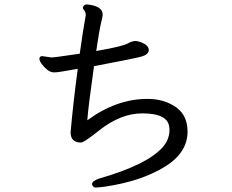

<svg xmlns="http://www.w3.org/2000/svg" viewBox="-20 -794 1040 862"><path d="M410 48Q419 48 451 44Q614 20 721 -46Q822 -109 822 -203Q822 -285 757 -321Q709 -350 641 -350Q503 -350 372 -254Q376 -313 402 -497Q578 -530 613 -539.5Q648 -549 648 -570Q647 -588 625 -599Q603 -610 586 -610Q566 -607 556 -600Q533 -586 412 -565Q426 -659 433.5 -690Q441 -721 441 -728Q441 -761 392 -771Q377 -774 369 -774Q357 -774 352 -761Q352 -754 358.5 -746.5Q365 -739 365 -726Q353 -660 338 -553Q225 -536 211 -536L170 -542Q157 -542 157 -530Q157 -521 167 -507Q177 -493 192 -481Q207 -469 223 -469Q238 -469 262 -473.5Q286 -478 329 -485Q307 -319 297 -200Q297 -154 344 -154Q357 -154 426 -209Q522 -285 619 -285Q735 -285 740 -222L741 -212Q741 -168 711 -134Q643 -55 424 8Q393 19 393 33Q397 48 410 48Z"/></svg>

Font: LXGW WenKai TC
Style: Bold
Weight: 700
Designer: LXGW / Fontworks Inc.
Foundry: LXGW / Fontworks Inc.
Version: Version 1.330;April 28, 2024